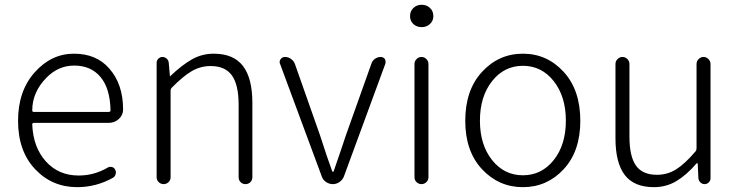

<svg xmlns="http://www.w3.org/2000/svg" viewBox="-20 -772 3099 805"><path d="M303.7 12.7Q198.2 12.7 127 -63Q55.7 -138.7 55.7 -265.6Q55.7 -390.6 125.5 -468.8Q195.3 -546.9 290 -546.9Q383.8 -546.9 437.5 -485.4Q496.1 -419.9 496.1 -312.5Q496.1 -290 478.5 -273.4Q460.9 -256.8 435.5 -256.8H122.1Q115.2 -256.8 115.2 -250Q119.1 -154.3 172.4 -95.2Q225.6 -36.1 309.6 -36.1Q375 -36.1 431.6 -69.3Q439.5 -74.2 449.2 -71.8Q459 -69.3 462.9 -60.5Q467.8 -51.8 464.8 -41.5Q461.9 -31.2 453.1 -26.4Q382.8 12.7 303.7 12.7ZM115.2 -308.6Q115.2 -302.7 122.1 -302.7H435.5Q443.4 -302.7 443.4 -309.6Q443.4 -310.5 443.4 -310.5Q441.4 -401.4 401.4 -449.2Q361.3 -497.1 291 -497.1Q224.6 -497.1 174.8 -446.3Q115.2 -385.7 115.2 -308.6Z M636.7 -29.3V-508.8Q636.7 -518.6 644 -525.9Q651.4 -533.2 661.1 -533.2Q670.9 -533.2 678.7 -526.4Q686.5 -519.5 687.5 -508.8L692.4 -453.1Q692.4 -452.1 693.4 -452.1Q694.3 -452.1 694.3 -453.1Q741.2 -498 783.7 -522.5Q826.2 -546.9 876 -546.9Q959 -546.9 998.5 -495.6Q1038.1 -444.3 1038.1 -340.8V-29.3Q1038.1 -16.6 1029.8 -8.3Q1021.5 0 1009.3 0Q997.1 0 988.8 -8.3Q980.5 -16.6 980.5 -29.3V-333Q980.5 -417 952.1 -456.1Q923.8 -495.1 863.3 -495.1Q820.3 -495.1 783.7 -473.6Q747.1 -452.1 700.2 -404.3Q695.3 -399.4 695.3 -391.6V-29.3Q695.3 -16.6 686.5 -8.3Q677.7 0 666 0Q654.3 0 645.5 -8.3Q636.7 -16.6 636.7 -29.3Z M1329.1 -32.2 1154.3 -503.9Q1152.3 -507.8 1152.3 -511.7Q1152.3 -517.6 1156.2 -523.4Q1163.1 -533.2 1174.8 -533.2Q1188.5 -533.2 1200.2 -524.9Q1211.9 -516.6 1216.8 -502.9L1321.3 -206.1Q1352.5 -108.4 1373 -53.7Q1374 -51.8 1376 -51.8Q1377.9 -51.8 1378.9 -53.7Q1412.1 -149.4 1430.7 -206.1L1537.1 -504.9Q1541 -517.6 1552.2 -525.4Q1563.5 -533.2 1576.2 -533.2Q1586.9 -533.2 1593.8 -524.4Q1596.7 -518.6 1596.7 -512.7Q1596.7 -508.8 1595.7 -504.9L1421.9 -32.2Q1416 -17.6 1403.3 -8.8Q1390.6 0 1375.5 0Q1360.4 0 1347.2 -8.8Q1334 -17.6 1329.1 -32.2Z M1717.8 -29.3V-503.9Q1717.8 -515.6 1726.6 -524.4Q1735.4 -533.2 1747.1 -533.2Q1758.8 -533.2 1767.6 -524.4Q1776.4 -515.6 1776.4 -503.9V-29.3Q1776.4 -16.6 1767.6 -8.3Q1758.8 0 1747.1 0Q1735.4 0 1726.6 -8.3Q1717.8 -16.6 1717.8 -29.3ZM1748 -658.2Q1727.5 -658.2 1713.4 -670.9Q1699.2 -683.6 1699.2 -704.1Q1699.2 -725.6 1713.4 -738.8Q1727.5 -752 1748 -752Q1768.6 -752 1782.7 -738.8Q1796.9 -725.6 1796.9 -704.1Q1796.9 -684.6 1782.7 -671.4Q1768.6 -658.2 1748 -658.2Z M1930.7 -265.6Q1930.7 -394.5 2001 -470.7Q2071.3 -546.9 2172.4 -546.9Q2273.4 -546.9 2343.3 -470.7Q2413.1 -394.5 2413.1 -265.6Q2413.1 -137.7 2343.3 -62.5Q2273.4 12.7 2172.4 12.7Q2071.3 12.7 2001 -62.5Q1930.7 -137.7 1930.7 -265.6ZM2043 -101.1Q2093.8 -37.1 2172.4 -37.1Q2251 -37.1 2301.8 -101.1Q2352.5 -165 2352.5 -266.1Q2352.5 -367.2 2301.8 -431.6Q2251 -496.1 2172.4 -496.1Q2093.8 -496.1 2043 -431.6Q1992.2 -367.2 1992.2 -266.1Q1992.2 -165 2043 -101.1Z M2721.7 12.7Q2638.7 12.7 2599.6 -38.1Q2560.5 -88.9 2560.5 -192.4V-503.9Q2560.5 -515.6 2569.3 -524.4Q2578.1 -533.2 2589.8 -533.2Q2601.6 -533.2 2610.4 -524.4Q2619.1 -515.6 2619.1 -503.9V-199.2Q2619.1 -116.2 2646.5 -77.6Q2673.8 -39.1 2734.4 -39.1Q2778.3 -39.1 2814.9 -62Q2851.6 -85 2896.5 -137.7Q2900.4 -142.6 2900.4 -150.4V-503.9Q2900.4 -515.6 2909.2 -524.4Q2918 -533.2 2929.7 -533.2Q2941.4 -533.2 2950.2 -524.4Q2959 -515.6 2959 -503.9V-24.4Q2959 -14.6 2951.7 -7.3Q2944.3 0 2934.1 0Q2923.8 0 2916.5 -7.3Q2909.2 -14.6 2908.2 -24.4L2905.3 -86.9Q2904.3 -87.9 2902.8 -87.9Q2901.4 -87.9 2900.4 -86.9Q2858.4 -38.1 2815.9 -12.7Q2773.4 12.7 2721.7 12.7Z"/></svg>

Font: Gen Jyuu Gothic Light
Style: Regular
Weight: 200
Designer: [Source Han Sans]
Ryoko NISHIZUKA  (kana & ideographs); Paul D. Hunt (Latin, Greek & Cyrillic); Wenlong ZHANG  (bopomofo
Version: Version 1.002.20150607